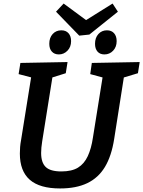

<svg xmlns="http://www.w3.org/2000/svg" viewBox="-20 -1052 808 1083"><path d="M498 -697 768 -702 758 -639 665 -611 681 -631 624 -268Q609 -172 572 -110.5Q535 -49 472.5 -19Q410 11 319 11Q204 11 148 -38Q92 -87 92 -186Q92 -204 93.5 -223Q95 -242 99 -263L158 -631L169 -612L85 -634L95 -697L361 -702L351 -639L262 -611L278 -631L218 -255Q215 -237 213.5 -220Q212 -203 212 -189Q212 -135 238 -110Q264 -85 326 -85Q385 -85 420 -106.5Q455 -128 475 -171Q495 -214 504 -275L561 -631L574 -611L489 -634ZM427 -851 296 -986 339 -1032 503 -911 423 -912 615 -1032 645 -986 484 -857ZM312 -745Q287 -745 272.5 -761Q258 -777 258 -805Q258 -839 277 -860Q296 -881 326 -881Q352 -881 366.5 -864.5Q381 -848 381 -820Q381 -787 360.5 -766Q340 -745 312 -745ZM569 -745Q544 -745 530 -761Q516 -777 516 -805Q516 -839 535 -860Q554 -881 583 -881Q609 -881 623.5 -864.5Q638 -848 638 -820Q638 -787 618 -766Q598 -745 569 -745Z"/></svg>

Font: Bitter Thin SemiBold
Style: Italic
Weight: 600
Italic angle: -9°
Version: Version 2.002